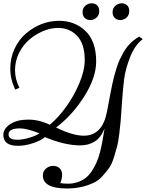

<svg xmlns="http://www.w3.org/2000/svg" viewBox="-25 -854 861 1131"><path d="M305.2 -103Q402.8 -54.7 468.8 -54.7Q577.1 -54.7 604.5 -192.9Q608.4 -213.4 614.7 -246.6Q621.1 -279.8 625 -301.3Q628.9 -322.8 635.5 -353.8Q642.1 -384.8 647.7 -406Q653.3 -427.2 661.9 -454.3Q670.4 -481.4 679.4 -501Q688.5 -520.5 700.7 -542.5Q712.9 -564.5 726.6 -581.1Q756.8 -617.2 795.4 -638.7L815.9 -623.5Q768.6 -587.9 741 -516.6Q713.4 -445.3 706.1 -386.7Q698.7 -328.1 693.4 -248.5Q688 -168.9 685.8 -142.1Q683.6 -115.2 677.7 -66.7Q671.9 -18.1 665 8.3Q658.2 34.7 645.8 74.2Q633.3 113.8 617.4 135.7Q601.6 157.7 577.9 184.1Q554.2 210.4 524.9 223.6Q454.1 256.3 369.6 256.3Q227.5 256.3 227.5 179.2Q227.5 153.8 246.3 138.4Q265.1 123 287.8 123Q310.5 123 325.7 136.7Q340.8 150.4 340.8 175Q340.8 199.7 330.1 224.6Q351.1 228 377.9 228Q404.8 228 431.6 219Q458.5 210 478.5 194.8Q498.5 179.7 514.9 155.3Q531.2 130.9 542.5 105.5Q553.7 80.1 563.5 44.9Q577.6 -8.8 590.8 -96.2Q568.4 -42 532 -19.8Q495.6 2.4 447.3 2.4Q356 2.4 239.3 -46.4Q218.3 -26.9 170.9 -11Q123.5 4.9 80.6 4.9Q-5.4 4.9 -5.4 -59.6Q-5.4 -95.7 34.9 -122.6Q75.2 -149.4 140.6 -149.4Q206.1 -149.4 268.1 -119.1Q315.9 -158.2 362.5 -221.9Q409.2 -285.6 441.7 -362.1Q474.1 -438.5 474.1 -500Q474.1 -595.2 429.7 -642.3Q385.3 -689.5 316.9 -689.5Q273.4 -689.5 228.5 -670.7Q183.6 -651.9 147 -620.1Q110.4 -588.4 86.9 -541.3Q63.5 -494.1 63.5 -440.7Q63.5 -387.2 89.4 -336.9L64.5 -326.2Q35.6 -386.7 35.6 -450.2Q35.6 -513.7 61.3 -567.9Q86.9 -622.1 128.4 -657.2Q216.8 -731.4 323.7 -731.4Q412.6 -731.4 475.1 -674.8Q541.5 -613.8 541.5 -492.2Q541.5 -396.5 470.9 -285.4Q400.4 -174.3 305.2 -103ZM207.5 -68.8Q132.8 -97.7 92.8 -97.7Q25.4 -97.7 25.4 -62.5Q25.4 -30.8 76.7 -30.8Q109.4 -30.8 149.2 -43Q189 -55.2 207.5 -68.8ZM514.2 -834.5Q534.2 -834.5 546.9 -823Q559.6 -811.5 559.6 -788.1Q559.6 -764.6 543.5 -750.2Q527.3 -735.8 507.6 -735.8Q487.8 -735.8 474.6 -747.8Q461.4 -759.8 461.4 -783Q461.4 -806.2 477.8 -820.3Q494.1 -834.5 514.2 -834.5ZM691.2 -834.5Q710.9 -834.5 723.6 -823Q736.3 -811.5 736.3 -788.1Q736.3 -764.6 720.2 -750.2Q704.1 -735.8 684.3 -735.8Q664.6 -735.8 651.4 -747.8Q638.2 -759.8 638.2 -782.7Q638.2 -805.7 654.8 -820.1Q671.4 -834.5 691.2 -834.5Z"/></svg>

Font: Niconne
Style: Regular
Weight: 400
Designer: Vernon Adams
Foundry: Vernon Adams
Version: Version 1.002